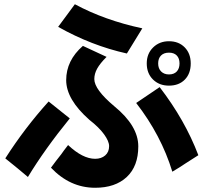

<svg xmlns="http://www.w3.org/2000/svg" viewBox="-20 -751 960 908"><path d="M580 -498Q413 -535 255 -624L334 -731Q475 -655 653 -617ZM779 -346Q733 -346 703.5 -375Q674 -404 674 -451Q674 -497 704 -526.5Q734 -556 779 -556Q825 -556 853.5 -527Q882 -498 882 -451Q882 -403 854 -374.5Q826 -346 779 -346ZM270 -22Q280 -37 302 -65Q371 0 430 0Q459 0 477.5 -16Q496 -32 496 -60Q496 -83 472 -116Q448 -149 403 -184Q293 -281 293 -372Q293 -465 372 -534L484 -482Q453 -451 439.5 -426.5Q426 -402 426 -377Q426 -328 520 -249Q634 -156 634 -59Q634 35 579.5 86Q525 137 430 137Q311 137 221 42Q246 8 270 -22ZM829 -451Q829 -475 816 -488.5Q803 -502 779 -502Q755 -502 741.5 -488.5Q728 -475 728 -451Q728 -427 742 -413Q756 -399 779 -399Q803 -399 816 -413Q829 -427 829 -451ZM857 22Q845 30 829.5 40Q814 50 795 61Q742 -112 624 -264L661 -289Q727 -334 735 -339Q855 -183 918 -17Q905 -9 857 22ZM310 -191Q192 -46 112 86L63 45L5 -2Q97 -146 210 -271Z"/></svg>

Font: BM Euljiro oraeorae
Style: Regular
Weight: 400
Designer: Bongjin Kim; Bomjun Kim; Myungsoo Han; Hyesun Chae; Mikyoung Jeong; Wujin Sim; Minjae Kang; Suwha Jang;
Foundry: Sandoll Inc.
Version: Version 1.000;hotconv 1.0.109;makeexe 2.5.65596